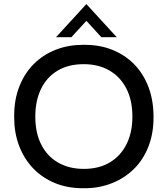

<svg xmlns="http://www.w3.org/2000/svg" viewBox="-20 -936 846 968"><path d="M406.5 13H398Q320.5 13 257 -13Q192 -40 146 -88.5Q100.5 -136.5 75.5 -203Q51.5 -267.5 51.5 -343.5V-352.5Q51.5 -434.5 77.5 -500Q104 -567.5 151.5 -614.5Q198.5 -661 263 -686Q325.5 -710 398 -710H407Q486 -710 549.5 -683.5Q614.5 -656.5 660 -608.5Q705.5 -560 730 -493.5Q754 -427 754 -348V-343.5Q754 -263 728.5 -197.5Q702.5 -130.5 655 -84Q607.5 -37 543 -12Q480 13 406.5 13ZM402.5 -84.5Q479 -84.5 533.8 -117.2Q588.5 -150 618 -209.2Q647.5 -268.5 647.5 -348Q647.5 -431 616.8 -490.2Q586 -549.5 530.8 -581Q475.5 -612.5 402.5 -612.5Q325 -612.5 270.2 -579.8Q215.5 -547 186.8 -487.5Q158 -428 158 -348Q158 -265 188.5 -206Q219 -147 274 -115.8Q329 -84.5 402.5 -84.5ZM568.5 -748.5H491L415.5 -831L340 -748.5H262.5L415.5 -915.5Z"/></svg>

Font: Acari Sans Neue SemiBold
Style: Regular
Weight: 600
Designer: Alfredo Marco Pradil (font), Cristiano Sobral (main changes)
Foundry: Hanken Design Co. (font), Cristiano Sobral (main changes)
Version: Version 2.459;March 19, 2022;FontCreator 14.0.0.2808 64-bit;